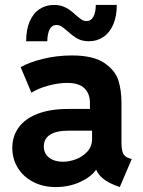

<svg xmlns="http://www.w3.org/2000/svg" viewBox="-20 -757 586 785"><path d="M30.3 -152.3Q30.3 -199.7 56.2 -235.6Q82 -271.5 133.3 -291.5Q184.6 -311.5 257.8 -311.5H347.7V-336.9Q347.7 -373.5 325.4 -395.8Q303.2 -418 254.9 -418Q217.8 -418 176.3 -406.5Q134.8 -395 108.4 -377.9L64.5 -482.4Q97.7 -502 154.8 -516.1Q211.9 -530.3 273.4 -530.3Q361.3 -530.3 406.2 -499.8Q451.2 -469.2 463.9 -428.5Q476.6 -387.7 476.6 -338.9V-175.8Q476.6 -145 482.9 -130.6Q489.3 -116.2 506.8 -110.4L518.6 -106.4L469.7 7.8L454.1 2Q390.6 -22 373.5 -62.5H372.6Q350.6 -32.2 305.9 -12.2Q261.2 7.8 208 7.8Q156.2 7.8 115.7 -13.2Q75.2 -34.2 52.7 -70.8Q30.3 -107.4 30.3 -152.3ZM238.3 -95.7Q262.2 -95.7 289.8 -105.7Q317.4 -115.7 336.9 -137Q356.4 -158.2 356.4 -189.5V-222.7H258.8Q210.9 -222.7 185.1 -206.5Q159.2 -190.4 159.2 -158.2Q159.2 -128.9 180.9 -112.3Q202.6 -95.7 238.3 -95.7ZM200.7 -736.8Q221.2 -736.8 237.1 -731Q252.9 -725.1 264.2 -717Q275.4 -709 289.6 -695.8Q304.7 -682.6 313.7 -676.8Q322.8 -670.9 333.5 -670.9Q352.1 -670.9 361.8 -688.7Q371.6 -706.5 371.6 -736.8H457.5Q457.5 -690.4 443.1 -657Q428.7 -623.5 402.8 -606Q377 -588.4 343.8 -588.4Q315.9 -588.4 297.1 -598.9Q278.3 -609.4 256.8 -628.9Q241.2 -642.6 231.7 -648.7Q222.2 -654.8 210.4 -654.8Q192.4 -654.8 183.1 -637Q173.8 -619.1 173.3 -588.4H86.9Q86.9 -635.7 101.3 -669.2Q115.7 -702.6 141.6 -719.7Q167.5 -736.8 200.7 -736.8Z"/></svg>

Font: Reddit Sans
Style: Bold
Weight: 700
Designer: Stephen Hutchings
Foundry: Reddit
Version: Version 1.013